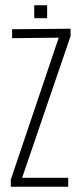

<svg xmlns="http://www.w3.org/2000/svg" viewBox="-20 -709 307 729"><path d="M21 0V-27L203 -566L26 -564V-598L248 -600V-572L64 -34H239V0ZM110 -640V-689H159V-640Z"/></svg>

Font: Big Shoulders Text Thin Thin
Style: Regular
Weight: 250
Version: Version 2.002